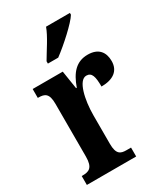

<svg xmlns="http://www.w3.org/2000/svg" viewBox="-190 -850 812 934"><g transform="rotate(-30 216.0 -383.0)"><path d="M145 -619V-606H203C257 -646 340 -721 361 -756V-766H227C211 -721 171 -664 145 -619ZM14 0H291V-50H265C233 -50 211 -58 211 -117V-277C211 -364 233 -462 277 -462C308 -462 315 -434 315 -379C381 -379 420 -407 420 -462C420 -512 394 -547 334 -547C269 -547 233 -505 208 -434H204L188 -536H19V-486H22C58 -486 79 -477 79 -418V-122C79 -59 55 -50 18 -50H14Z"/></g></svg>

Font: Noto Serif Devanagari ExtraCondensed
Style: Bold
Weight: 700
Width: 2
Designer: Universal Thirst, Indian Type Foundry and the Monotype Design Team
Foundry: Monotype Imaging Inc.
Version: Version 2.004